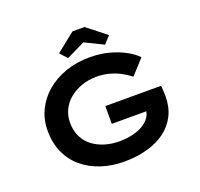

<svg xmlns="http://www.w3.org/2000/svg" viewBox="-152 -1079 1310 1259"><g transform="rotate(-20 502.5 -449.5)"><path d="M508 10Q422 10 348 -14.5Q274 -39 219 -85Q164 -131 133.5 -198Q103 -265 103 -352Q103 -429 134.5 -494.5Q166 -560 223 -608.5Q280 -657 357.5 -684Q435 -711 526 -711Q599 -711 660 -694.5Q721 -678 769 -652Q817 -626 846 -595L753 -493Q723 -517 688 -535.5Q653 -554 611.5 -565Q570 -576 525 -576Q469 -576 420.5 -559Q372 -542 335.5 -512Q299 -482 279 -441Q259 -400 259 -352Q259 -295 280.5 -252Q302 -209 339 -181.5Q376 -154 423 -140Q470 -126 523 -126Q572 -126 615 -136Q658 -146 689.5 -165Q721 -184 738.5 -210Q756 -236 755 -266L754 -285L775 -251H514V-375H903Q904 -361 905 -346Q906 -331 906.5 -319Q907 -307 907 -302Q907 -226 878 -168Q849 -110 796 -70.5Q743 -31 669.5 -10.5Q596 10 508 10ZM392 -754 347 -804 479 -909H563L696 -804L650 -754L507 -824H536Z"/></g></svg>

Font: Lexend Peta SemiBold
Style: Regular
Weight: 600
Designer: Bonnie Shaver-Troup, Thomas Jockin
Foundry: Lexend
Version: Version 1.007